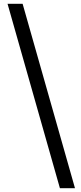

<svg xmlns="http://www.w3.org/2000/svg" viewBox="-20 -819 430 1019"><path d="M298 180H378L100 -799H20Z"/></svg>

Font: Source Han Sans JP Medium
Style: Regular
Weight: 500
Designer: Ryoko NISHIZUKA 西塚涼子 (kana, bopomofo & ideographs); Paul D. Hunt (Latin, Greek & Cyrillic); Sandoll Communications 산돌커뮤니
Foundry: Adobe
Version: Version 2.002;hotconv 1.0.116;makeotfexe 2.5.65601